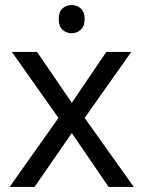

<svg xmlns="http://www.w3.org/2000/svg" viewBox="-20 -742 569 762"><path d="M265 -722Q285 -722 300.5 -708.5Q316 -695 316 -666Q316 -638 300.5 -624Q285 -610 265 -610Q243 -610 228 -624Q213 -638 213 -666Q213 -695 228 -708.5Q243 -722 265 -722ZM212 -274 27 -536H127L265 -334L402 -536H501L316 -274L511 0H411L265 -214L117 0H18Z"/></svg>

Font: lkorean15
Style: Book
Weight: 400
Designer: Jelle Bosma - Monotype Design Team
Foundry: Monotype Imaging Inc.
Version: Version 2.003